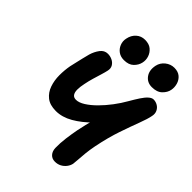

<svg xmlns="http://www.w3.org/2000/svg" viewBox="-267 -1079 1221 1221"><g transform="rotate(45 343.5 -468.0)"><path d="M453 12Q427 12 411 -5.5Q395 -23 394 -52Q393 -95 399 -141Q405 -187 413 -229Q427 -295 440.5 -345.5Q454 -396 470.5 -438.5Q487 -481 505 -522L549 -460Q505 -393 452 -339Q399 -285 342.5 -252.5Q286 -220 230 -220Q176 -220 144.5 -245Q113 -270 99 -310.5Q85 -351 85 -397Q85 -443 93 -486Q98 -507 103 -529.5Q108 -552 114 -576.5Q120 -601 126 -624Q136 -658 156 -685Q176 -712 207 -712Q229 -712 248 -702.5Q267 -693 277 -676Q287 -659 282 -636Q278 -617 269.5 -589.5Q261 -562 252 -531.5Q243 -501 237 -470Q230 -438 230 -413.5Q230 -389 239.5 -375Q249 -361 270 -361Q296 -361 328.5 -381.5Q361 -402 394.5 -435.5Q428 -469 458.5 -509.5Q489 -550 511 -589Q533 -627 551 -654.5Q569 -682 586 -697Q603 -712 618 -712Q638 -712 655.5 -701.5Q673 -691 681.5 -672.5Q690 -654 685 -631Q679 -598 658 -543Q637 -488 611 -412Q585 -336 565 -237Q557 -196 553.5 -160.5Q550 -125 548.5 -99Q547 -73 545 -61Q541 -42 528 -25Q515 -8 496 2Q477 12 453 12ZM554 -759Q512 -759 488.5 -791Q465 -823 475 -872Q482 -905 509 -926.5Q536 -948 569 -948Q603 -948 623.5 -930.5Q644 -913 651.5 -886.5Q659 -860 654 -835Q649 -807 624.5 -783Q600 -759 554 -759ZM307 -755Q277 -755 256 -770Q235 -785 225 -810Q215 -835 221 -862Q228 -898 252.5 -920Q277 -942 311 -942Q348 -942 369.5 -924Q391 -906 399.5 -880Q408 -854 402 -828Q396 -800 373 -777.5Q350 -755 307 -755Z"/></g></svg>

Font: Shantell Sans
Style: Bold Italic
Weight: 700
Italic angle: -11°
Designer: Stephen Nixon, Anya Danilova, Shantell Martin
Foundry: Arrow Type
Version: Version 1.011;[c5ecc13dd]